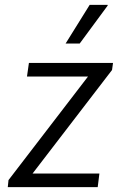

<svg xmlns="http://www.w3.org/2000/svg" viewBox="-20 -770 506 790"><path d="M12 0 15 -29 342 -455H91L99 -511H445L441 -482L114 -56H389L382 0ZM250 -591 349 -750H423V-747L308 -591Z"/></svg>

Font: Chivo Medium ExtraLight
Style: Italic
Weight: 250
Italic angle: -8.05°
Version: Version 2.002